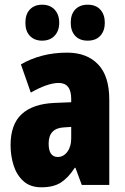

<svg xmlns="http://www.w3.org/2000/svg" viewBox="-20 -787 534 817"><path d="M266 -563Q349 -563 397 -513.5Q445 -464 445 -363V0H328L301 -73H298Q271 -31 239.5 -10.5Q208 10 156 10Q109 10 80 -16Q51 -42 38 -83Q25 -124 25 -169Q25 -258 72.5 -301.5Q120 -345 211 -349L283 -352V-366Q283 -434 230 -434Q183 -434 111 -393L69 -513Q110 -537 159.5 -550Q209 -563 266 -563ZM253 -245Q187 -242 187 -176Q187 -119 226 -119Q250 -119 266.5 -141Q283 -163 283 -198V-247ZM88 -690Q88 -727 107.5 -747Q127 -767 159 -767Q193 -767 212.5 -746Q232 -725 232 -690Q232 -656 212.5 -635Q193 -614 159 -614Q127 -614 107.5 -634Q88 -654 88 -690ZM281 -690Q281 -727 300.5 -747Q320 -767 353 -767Q388 -767 407 -746Q426 -725 426 -690Q426 -656 407 -635Q388 -614 353 -614Q319 -614 300 -634.5Q281 -655 281 -690Z"/></svg>

Font: Noto Sans Sinhala UI ExtraCondensed Black
Style: Regular
Weight: 900
Width: 2
Designer: Jelle Bosma - Monotype Design Team
Foundry: Monotype Imaging Inc.
Version: Version 2.006; ttfautohint (v1.8.4.7-5d5b)